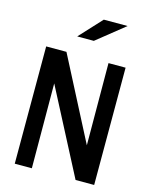

<svg xmlns="http://www.w3.org/2000/svg" viewBox="-135 -1021 871 1107"><g transform="rotate(15 300.0 -467.5)"><path d="M63 0V-700H184L437 -210L435 -700H537V0H426L163 -506L165 0ZM221 -802 344 -935H486L320 -802Z"/></g></svg>

Font: Red Hat Mono Medium
Style: Regular
Weight: 500
Monospace: yes
Designer: Pentagram, MCKL
Foundry: Pentagram, MCKL
Version: Version 1.023; ttfautohint (v1.8.3)